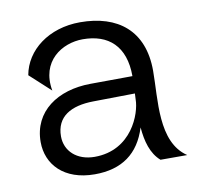

<svg xmlns="http://www.w3.org/2000/svg" viewBox="-64 -580 688 658"><g transform="rotate(-10 280.0 -251.0)"><path d="M254 -453C343 -453 400 -404 400 -299L253 -298C140 -297 51 -238 51 -131C51 -53 108 10 215 10C310 10 370 -34 397 -121C401 -72 413 -28 445 0H538C448 -60 473 -205 473 -305C473 -445 386 -512 255 -512C146 -512 64 -449 49 -364L121 -298C102 -403 182 -453 254 -453ZM123 -138C123 -207 175 -236 253 -237L398 -239L397 -218C397 -170 354 -49 225 -49C163 -49 123 -87 123 -138Z"/></g></svg>

Font: Absans
Style: Regular
Weight: 400
Designer: Valerio Monopoli
Version: Version 1.200;Glyphs 3.2 (3217)